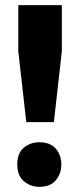

<svg xmlns="http://www.w3.org/2000/svg" viewBox="-20 -717 298 745"><path d="M132 8Q99 8 73 -13.5Q47 -35 47 -79Q47 -123 72.5 -144Q98 -165 132 -165Q176 -165 197 -139.5Q218 -114 218 -79Q218 -44 197 -18Q176 8 132 8ZM189 -243H82L51 -518V-697H220V-518Z"/></svg>

Font: Argentum Novus
Style: Bold
Weight: 700
Designer: Julieta Ulanovsky (font) & Cristiano Sobral (main changes)
Foundry: Julieta Ulanovsky (font) & Cristiano Sobral (main changes)
Version: Version 3.00;November 27, 2020;FontCreator 13.0.0.2655 64-bi